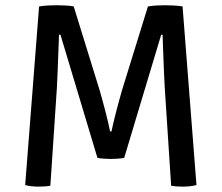

<svg xmlns="http://www.w3.org/2000/svg" viewBox="-20 -707 845 732"><path d="M129 -682.5Q146 -685.5 165.8 -686.2Q185.5 -687 197 -687Q209 -687 226.8 -686.2Q244.5 -685.5 261 -682.5L360 -362.5Q363.5 -350.5 369.5 -328.5Q375.5 -306.5 382 -282Q388.5 -257.5 393.2 -236.5Q398 -215.5 399.5 -206H405Q407 -215.5 411.8 -236.5Q416.5 -257.5 423 -282Q429.5 -306.5 435.5 -328.5Q441.5 -350.5 445 -362.5L544 -682.5Q562 -685.5 578.8 -686.2Q595.5 -687 608 -687Q619.5 -687 638.5 -686.2Q657.5 -685.5 676 -682.5L729 -1.5Q718.5 1.5 704.2 3Q690 4.5 677.5 4.5Q666 4.5 655 3.8Q644 3 632.5 1L608 -374Q606.5 -400.5 605 -436Q603.5 -471.5 602.2 -508.2Q601 -545 600 -574.5H594.5L453.5 -105Q442 -103 427.8 -102Q413.5 -101 402 -101Q390.5 -101 376.5 -102Q362.5 -103 351.5 -105L210.5 -574.5H205Q204 -545 202.5 -508.2Q201 -471.5 199.8 -436Q198.5 -400.5 197 -374L172 1Q161 3 149.5 3.8Q138 4.5 126 4.5Q113.5 4.5 99.8 3Q86 1.5 76 -1.5Z"/></svg>

Font: Signika Negative
Style: Regular
Weight: 400
Designer: Anna Giedry
Foundry: Anna Giedry
Version: Version 2.001